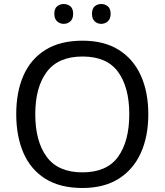

<svg xmlns="http://www.w3.org/2000/svg" viewBox="-20 -928 821 958"><path d="M720 -358Q720 -247 682.5 -164.5Q645 -82 572 -36Q499 10 391 10Q280 10 206.5 -36Q133 -82 97 -165Q61 -248 61 -359Q61 -469 97 -551Q133 -633 206.5 -679Q280 -725 392 -725Q499 -725 572 -679.5Q645 -634 682.5 -551.5Q720 -469 720 -358ZM156 -358Q156 -223 213 -145.5Q270 -68 391 -68Q513 -68 569 -145.5Q625 -223 625 -358Q625 -493 569 -569.5Q513 -646 392 -646Q271 -646 213.5 -569.5Q156 -493 156 -358ZM251 -859Q251 -885 265 -896.5Q279 -908 298 -908Q317 -908 331 -896.5Q345 -885 345 -859Q345 -834 331 -821.5Q317 -809 298 -809Q279 -809 265 -821.5Q251 -834 251 -859ZM439 -859Q439 -885 452.5 -896.5Q466 -908 485 -908Q504 -908 518 -896.5Q532 -885 532 -859Q532 -834 518 -821.5Q504 -809 485 -809Q466 -809 452.5 -821.5Q439 -834 439 -859Z"/></svg>

Font: Noto Sans Samaritan
Style: Regular
Weight: 400
Designer: Monotype Design Team
Foundry: Monotype Imaging Inc.
Version: Version 2.001; ttfautohint (v1.8.4.7-5d5b)